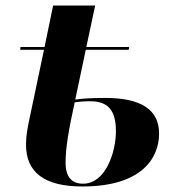

<svg xmlns="http://www.w3.org/2000/svg" viewBox="-20 -664 635 694"><path d="M278 10C494 10 555 -94 555 -181C555 -268 490 -310 360 -310C300 -310 273 -307 252 -304L290 -484H445L447 -494H292L324 -644H172L141 -494H54L53 -484H139L87 -237C80 -204 74 -174 74 -142C74 -40 141 10 278 10ZM280 0C235 0 217 -30 217 -76C217 -131 229 -198 250 -294C262 -296 282 -298 306 -298C370 -298 399 -266 399 -190C399 -116 363 0 280 0Z"/></svg>

Font: Noto Serif Display
Style: Bold Italic
Weight: 700
Italic angle: -12°
Designer: Monotype Design Team
Foundry: Monotype Imaging Inc.
Version: Version 2.009